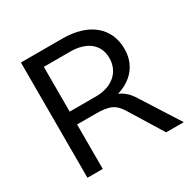

<svg xmlns="http://www.w3.org/2000/svg" viewBox="-156 -855 1009 1010"><g transform="rotate(-30 349.0 -350.0)"><path d="M348 -348H188V-620H348C448 -620 510 -571 510 -488C510 -406 448 -348 348 -348ZM95 0H188V-270H300C390 -270 418 -252 451 -198L573 0H680L533 -231C512 -265 488 -288 455 -302C546 -329 603 -395 603 -490C603 -621 504 -700 348 -700H95Z"/></g></svg>

Font: Gully
Style: Regular
Weight: 400
Designer: jaikishan Patel
Foundry: MagicType
Version: Version 1.000;Glyphs 3.2 (3242)